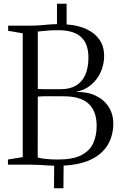

<svg xmlns="http://www.w3.org/2000/svg" viewBox="-20 -880 648 1026"><path d="M268.5 126 269.5 5.5Q248 5 230.2 3.8Q212.5 2.5 191.5 1.2Q170.5 0 138.5 0H22.5V-27.5L101.5 -40.5V-702L23.5 -715.5V-743H142.5Q170.5 -743 192 -744.8Q213.5 -746.5 235.5 -748.5Q257.5 -750.5 284.5 -751V-860H336V-749.5Q399 -745 444 -723.5Q489 -702 512.8 -666.2Q536.5 -630.5 536.5 -582Q536.5 -537 518.8 -496.2Q501 -455.5 467 -426.8Q433 -398 384.5 -388.5Q445 -390.5 490.2 -369.2Q535.5 -348 560.5 -309Q585.5 -270 585.5 -219Q585.5 -178 572 -139.8Q558.5 -101.5 528 -70.2Q497.5 -39 446.5 -19Q395.5 1 320 5L319 126ZM288.5 -27.5Q370 -27.5 415 -51Q460 -74.5 478.2 -115Q496.5 -155.5 496.5 -207.5Q496.5 -285.5 453.5 -325.5Q410.5 -365.5 320 -365.5Q305.5 -365.5 287 -365.5Q268.5 -365.5 248.8 -365.8Q229 -366 211.2 -365.5Q193.5 -365 182 -364L181.5 -38.5Q195 -34.5 213.2 -32Q231.5 -29.5 251 -28.5Q270.5 -27.5 288.5 -27.5ZM305.5 -403.5Q354 -403.5 386.5 -423Q419 -442.5 435.8 -480.2Q452.5 -518 452.5 -572.5Q452.5 -646.5 412.8 -682.5Q373 -718.5 292.5 -718.5Q260.5 -718.5 240 -717Q219.5 -715.5 206 -713.8Q192.5 -712 182 -711.5V-404.5Q194 -404 211 -403.5Q228 -403 246 -403.2Q264 -403.5 279.8 -403.5Q295.5 -403.5 305.5 -403.5Z"/></svg>

Font: Merriweather 96pt Light
Style: Regular
Weight: 300
Version: Version 2.100